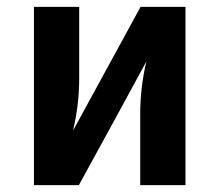

<svg xmlns="http://www.w3.org/2000/svg" viewBox="-20 -540 640 560"><path d="M79 0V-520H211V-312Q211 -273 206.5 -235Q202 -197 193 -159L390 -520H521V0H389V-208Q389 -247 393.5 -285Q398 -323 407 -361L319 -199L210 0Z"/></svg>

Font: Iosevka Aile Extrabold
Style: Regular
Weight: 800
Designer: Belleve Invis
Foundry: Belleve Invis
Version: Version 27.3.5; ttfautohint (v1.8.4)